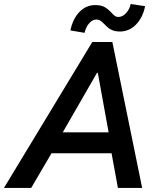

<svg xmlns="http://www.w3.org/2000/svg" viewBox="-63 -927 782 947"><path d="M392.1 -719.7H491.2L638.2 0H518.6L487.3 -170.9H190.9L90.8 0H-43.5ZM406.7 -901.9Q436.5 -901.9 453.6 -891.8Q470.7 -881.8 486.8 -864.3Q496.6 -853.5 503.7 -848.4Q510.7 -843.3 520.5 -843.3Q541.5 -843.3 558.8 -862.3Q576.2 -881.3 581.5 -907.2L652.8 -896.5Q641.1 -839.8 607.7 -805.7Q574.2 -771.5 527.8 -771.5Q508.8 -771.5 494.9 -776.6Q481 -781.7 472.2 -788.8Q463.4 -795.9 452.1 -807.6Q439.9 -819.8 431.9 -825.2Q423.8 -830.6 412.6 -830.6Q393.1 -830.6 377 -812.3Q360.8 -793.9 354 -765.1L284.2 -776.9Q295.9 -834 328.6 -867.9Q361.3 -901.9 406.7 -901.9ZM472.7 -274.4 419.4 -567.9H415.5L246.6 -274.4Z"/></svg>

Font: Reddit Sans Chocolate SemiBold
Style: Italic
Weight: 600
Italic angle: -11.25°
Designer: Stephen Hutchings
Version: Version 1.013